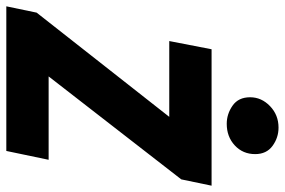

<svg xmlns="http://www.w3.org/2000/svg" viewBox="-173 -735 902 608"><g transform="rotate(90 278.0 -431.0)"><path d="M-6 0 14 -96 344 -516H104L130 -650H562L542 -554L216 -134H480L452 0ZM366 -698Q335 -698 308.5 -716.5Q282 -735 282 -772Q282 -808 310 -835Q338 -862 378 -862Q410 -862 436 -843Q462 -824 462 -788Q462 -749 434.5 -723.5Q407 -698 366 -698Z"/></g></svg>

Font: Source Sans 3 Black
Style: Italic
Weight: 900
Italic angle: -11°
Designer: Paul D. Hunt
Foundry: Adobe
Version: Version 3.052;hotconv 1.1.0;makeotfexe 2.6.0